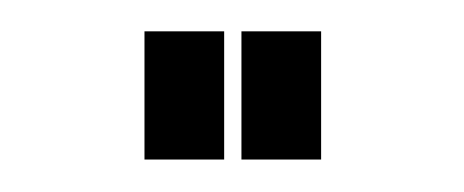

<svg xmlns="http://www.w3.org/2000/svg" viewBox="-20 -379 290 120"><path d="M70.3 -359.4Q86.9 -359.4 120.1 -359.4Q120.1 -333 120.1 -279.3Q103.5 -279.3 70.3 -279.3Q70.3 -305.7 70.3 -359.4ZM130.9 -359.4Q147.5 -359.4 180.7 -359.4Q180.7 -333 180.7 -279.3Q164.1 -279.3 130.9 -279.3Q130.9 -305.7 130.9 -359.4Z"/></svg>

Font: Tsing
Style: Bold
Weight: 400
Designer: iepn
Foundry: Jiangxue academy
Version: Version 1.0